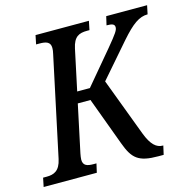

<svg xmlns="http://www.w3.org/2000/svg" viewBox="-135 -818 915 921"><g transform="rotate(-15 322.5 -357.0)"><path d="M-30 0H234L244 -44H230C198 -44 178 -50 178 -80C178 -88 180 -99 182 -110L232 -345H295L383 -107C413 -25 441 0 540 0H566L576 -44H573C543 -44 517 -65 494 -126L386 -413L531 -580C589 -646 624 -671 666 -671L675 -714H472L462 -671C491 -671 502 -666 502 -651C502 -637 493 -623 444 -564L307 -401H244L287 -603C299 -659 325 -670 365 -670H377L386 -714H121L112 -670H129C161 -670 183 -664 183 -634C183 -626 182 -615 179 -604L74 -111C62 -55 33 -44 -3 -44H-21Z"/></g></svg>

Font: Noto Serif Condensed Medium
Style: Italic
Weight: 500
Width: 3
Italic angle: -12°
Designer: Monotype Design Team
Foundry: Monotype Imaging Inc.
Version: Version 2.013